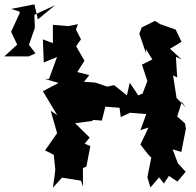

<svg xmlns="http://www.w3.org/2000/svg" viewBox="-124 -834 899 882"><path d="M691 0 729 -45 693 -84 669 -148 709 -136 730 -243 726 -267 690 -299 711 -366 730 -340 687 -384 671 -488 690 -478 684 -573 710 -561 657 -610 710 -642 683 -698 612 -723 588 -738 527 -708 516 -679 547 -589 546 -609 576 -561 528 -537 553 -462 531 -404 511 -396 472 -454 459 -396 400 -443 369 -436 312 -455 262 -458 286 -489 231 -503 264 -555 226 -621C233 -632 240 -643 248 -653L225 -698L234 -723L190 -714L119 -720V-636L73 -653L77 -547L138 -572L101 -471L80 -472L145 -453L73 -415L139 -305L109 -325L139 -220L150 -239L83 -143L123 -123L130 -54L126 -21L119 28L161 -18L248 -4L257 23V-62L273 -69L291 -163L265 -174L288 -202L221 -268L298 -278L305 -283L344 -280L360 -344L425 -339L431 -296L473 -316L548 -310L521 -236L558 -248L521 -170L557 -124L571 -110L553 -20L567 27L607 -19L629 9L652 -26ZM-35 -781 -33 -775 -73 -688 -45 -629 -104 -575H8L39 -589L9 -628L36 -706L34 -766L129 -810L50 -745L34 -814L-73 -793Z"/></svg>

Font: Asimov Aggro
Style: Medium
Weight: 500
Designer: Google
Version: Version 2.000980; 2014